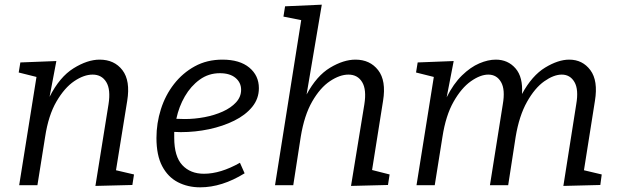

<svg xmlns="http://www.w3.org/2000/svg" viewBox="-20 -792 2646 821"><path d="M388 3 444 -346Q454 -409 434.5 -441Q415 -473 376 -473Q339 -473 297.5 -445Q256 -417 221.5 -358Q187 -299 173 -207L140 0H62L136 -463L60 -482L67 -525L221 -531L192 -378Q235 -463 294.5 -500Q354 -537 406 -537Q469 -537 503.5 -492Q538 -447 524 -361L476 -64L553 -46L546 -1Z M836 9Q783 9 740.5 -13Q698 -35 673.5 -81.5Q649 -128 649 -202Q649 -265 668 -325Q687 -385 724 -432.5Q761 -480 813 -508.5Q865 -537 931 -537Q1005 -537 1046 -503Q1087 -469 1087 -415Q1087 -370 1058.5 -335Q1030 -300 981.5 -276Q933 -252 874 -239.5Q815 -227 753 -227Q737 -227 725 -228Q725 -216 725 -203Q725 -123 759.5 -86Q794 -49 852 -49Q923 -49 1006 -96L1026 -51Q929 9 836 9ZM920 -479Q872 -479 834 -451.5Q796 -424 770.5 -380Q745 -336 734 -284Q751 -283 770 -283Q812 -283 854.5 -291Q897 -299 932.5 -315Q968 -331 989.5 -354.5Q1011 -378 1011 -408Q1011 -439 987 -459Q963 -479 920 -479Z M1481 3 1538 -346Q1548 -409 1528.5 -441Q1509 -473 1470 -473Q1433 -473 1391 -445Q1349 -417 1315 -358Q1281 -299 1266 -207L1234 0H1156L1268 -706L1192 -721L1199 -765L1356 -772L1291 -388Q1334 -468 1391.5 -502.5Q1449 -537 1500 -537Q1562 -537 1597 -492Q1632 -447 1618 -361L1571 -65L1646 -46L1639 -1Z M2389 3 2444 -346Q2455 -409 2436.5 -441Q2418 -473 2382 -473Q2348 -473 2307.5 -444.5Q2267 -416 2233.5 -356.5Q2200 -297 2185 -207L2153 0H2075L2130 -346Q2141 -409 2122.5 -441Q2104 -473 2068 -473Q2034 -473 1993.5 -444.5Q1953 -416 1919.5 -357Q1886 -298 1872 -207L1839 0H1761L1835 -463L1759 -482L1766 -525L1920 -531L1890 -376Q1919 -434 1955.5 -469.5Q1992 -505 2029.5 -521Q2067 -537 2100 -537Q2152 -537 2184.5 -499.5Q2217 -462 2212 -390Q2255 -469 2311 -503Q2367 -537 2414 -537Q2471 -537 2504.5 -492Q2538 -447 2524 -361L2477 -64L2553 -46L2547 -1Z"/></svg>

Font: Bitter
Style: Italic
Weight: 400
Italic angle: -9°
Designer: Sol Matas, and Bitter project Authors
Foundry: Sol Matas
Version: Version 2.001